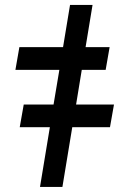

<svg xmlns="http://www.w3.org/2000/svg" viewBox="-20 -734 484 754"><path d="M427.6 -323.5H278.8L301.1 -459.5H394.9L410.5 -549H316.1L343.4 -714.5H255L227.6 -549H56.1L40.5 -459.5H213.1L190.3 -323.5H73.2L57.5 -234.4H175.8L137.1 0H225.1L263.8 -234.4H411.9Z"/></svg>

Font: TID UI
Style: Bold Italic
Weight: 700
Italic angle: -9.39999°
Designer: The TID Project Authors
Foundry: Bakken & Bæck
Version: Version 1.001;hotconv 1.0.109;makeotfexe 2.5.65596